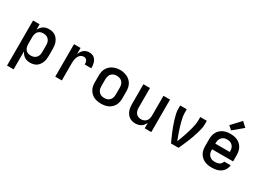

<svg xmlns="http://www.w3.org/2000/svg" viewBox="-34 -1646 3667 2712"><g transform="rotate(30 1800.0 -290.0)"><path d="M83 205V-530H190V-441Q200 -463 215.5 -482Q231 -501 251 -514Q271 -527 295 -532.5Q319 -538 343 -538Q370 -538 396.5 -531.5Q423 -525 445 -510Q467 -495 483 -472.5Q499 -450 508.5 -425Q518 -400 521.5 -373.5Q525 -347 525 -320V-210Q525 -183 521.5 -156.5Q518 -130 508.5 -105Q499 -80 483 -57.5Q467 -35 445 -20Q423 -5 396.5 1.5Q370 8 343 8Q319 8 295 2.5Q271 -3 251 -16Q231 -29 215.5 -48Q200 -67 190 -89V205ZM301 -84Q317 -84 333 -87.5Q349 -91 363.5 -99Q378 -107 389 -119.5Q400 -132 406.5 -146.5Q413 -161 415.5 -177.5Q418 -194 418 -210V-320Q418 -336 415.5 -352.5Q413 -369 406.5 -383.5Q400 -398 389 -410.5Q378 -423 363.5 -431Q349 -439 333 -442.5Q317 -446 301 -446Q285 -446 269 -442.5Q253 -439 239.5 -430.5Q226 -422 216 -409.5Q206 -397 200 -382Q194 -367 192 -351.5Q190 -336 190 -320V-210Q190 -194 192 -178.5Q194 -163 200 -148Q206 -133 216 -120.5Q226 -108 239.5 -99.5Q253 -91 269 -87.5Q285 -84 301 -84Z M751 0V-530H858V-428Q866 -450 878.5 -470.5Q891 -491 909.5 -507Q928 -523 951 -530.5Q974 -538 998 -538Q1019 -538 1040 -532.5Q1061 -527 1078 -513.5Q1095 -500 1106 -481Q1117 -462 1123 -441.5Q1129 -421 1131 -400Q1133 -379 1133 -357H1026Q1026 -373 1023.5 -388Q1021 -403 1014 -416.5Q1007 -430 993 -438Q979 -446 964 -446Q945 -446 928 -439Q911 -432 898.5 -418.5Q886 -405 878 -388Q870 -371 865.5 -353.5Q861 -336 859.5 -317.5Q858 -299 858 -281V0Z M1500 8Q1470 8 1440.5 3Q1411 -2 1384.5 -14.5Q1358 -27 1336 -48Q1314 -69 1300 -95Q1286 -121 1280.5 -150.5Q1275 -180 1275 -210V-320Q1275 -350 1280.5 -379.5Q1286 -409 1300 -435Q1314 -461 1336 -482Q1358 -503 1385 -515.5Q1412 -528 1441 -534.5Q1470 -541 1500 -541Q1530 -541 1559 -534.5Q1588 -528 1615 -515.5Q1642 -503 1664 -482Q1686 -461 1700 -435Q1714 -409 1719.5 -379.5Q1725 -350 1725 -320V-210Q1725 -180 1719.5 -150.5Q1714 -121 1700 -95Q1686 -69 1664 -48Q1642 -27 1615.5 -14.5Q1589 -2 1559.5 3Q1530 8 1500 8ZM1500 -84Q1516 -84 1532.5 -87.5Q1549 -91 1563 -99Q1577 -107 1588 -119Q1599 -131 1606 -146Q1613 -161 1615.5 -177.5Q1618 -194 1618 -210V-320Q1618 -336 1615.5 -352.5Q1613 -369 1606 -384Q1599 -399 1588 -411.5Q1577 -424 1562.5 -431.5Q1548 -439 1531.5 -442.5Q1515 -446 1498 -446Q1482 -446 1466 -442.5Q1450 -439 1436 -431Q1422 -423 1411 -410.5Q1400 -398 1393.5 -383Q1387 -368 1384.5 -352Q1382 -336 1382 -320V-210Q1382 -194 1384.5 -177.5Q1387 -161 1394 -146Q1401 -131 1412 -119Q1423 -107 1437 -99Q1451 -91 1467.5 -87.5Q1484 -84 1500 -84Z M2057 8Q2031 8 2005 1Q1979 -6 1958 -21.5Q1937 -37 1922 -59Q1907 -81 1898 -106Q1889 -131 1886 -157.5Q1883 -184 1883 -210V-530H1990V-210Q1990 -186 1995.5 -162.5Q2001 -139 2016 -120.5Q2031 -102 2053.5 -93Q2076 -84 2100 -84Q2124 -84 2146.5 -93Q2169 -102 2184 -120.5Q2199 -139 2204.5 -162.5Q2210 -186 2210 -210V-530H2317V0H2210V-89Q2200 -67 2185 -48Q2170 -29 2149.5 -16Q2129 -3 2105 2.5Q2081 8 2057 8Z M2639 0Q2621 -38 2604 -76.5Q2587 -115 2571 -154Q2555 -193 2540.5 -232.5Q2526 -272 2514 -312Q2502 -352 2492.5 -393.5Q2483 -435 2483 -477V-530H2590V-477Q2590 -442 2596 -407.5Q2602 -373 2610.5 -339Q2619 -305 2629.5 -271.5Q2640 -238 2651 -204.5Q2662 -171 2674.5 -138.5Q2687 -106 2699 -73L2700 -74L2701 -73L2702 -78Q2715 -110 2727 -142.5Q2739 -175 2750 -208Q2761 -241 2771 -274Q2781 -307 2789.5 -340.5Q2798 -374 2804 -408Q2810 -442 2810 -477V-530H2917V-477Q2917 -435 2907.5 -393.5Q2898 -352 2886 -312Q2874 -272 2859.5 -232.5Q2845 -193 2829 -154Q2813 -115 2796 -76.5Q2779 -38 2761 0Z M3302 8Q3273 8 3243 3Q3213 -2 3186 -14.5Q3159 -27 3137 -47.5Q3115 -68 3100.5 -94.5Q3086 -121 3080.5 -150.5Q3075 -180 3075 -210V-320Q3075 -350 3080.5 -379.5Q3086 -409 3100 -435Q3114 -461 3136 -482Q3158 -503 3184.5 -515.5Q3211 -528 3240.5 -533Q3270 -538 3300 -538Q3330 -538 3359.5 -533Q3389 -528 3415.5 -515.5Q3442 -503 3464 -482Q3486 -461 3500 -435Q3514 -409 3519.5 -379.5Q3525 -350 3525 -320V-219H3182V-210Q3182 -193 3184.5 -177Q3187 -161 3194 -146Q3201 -131 3212.5 -118.5Q3224 -106 3238.5 -98Q3253 -90 3269.5 -87Q3286 -84 3302 -84Q3321 -84 3339 -87Q3357 -90 3373.5 -98Q3390 -106 3402 -121Q3414 -136 3416 -154H3523Q3521 -129 3511.5 -105Q3502 -81 3486 -61.5Q3470 -42 3448.5 -28Q3427 -14 3402.5 -6Q3378 2 3353 5Q3328 8 3302 8ZM3418 -311V-320Q3418 -336 3415.5 -352.5Q3413 -369 3406 -384Q3399 -399 3388 -411Q3377 -423 3363 -431Q3349 -439 3332.5 -442.5Q3316 -446 3300 -446Q3284 -446 3267.5 -442.5Q3251 -439 3237 -431Q3223 -423 3212 -411Q3201 -399 3194 -384Q3187 -369 3184.5 -352.5Q3182 -336 3182 -320V-311ZM3281 -584 3223 -636 3362 -785 3438 -715Z"/></g></svg>

Font: Iosevka Curly SmBdEx
Style: Regular
Weight: 600
Width: 7
Monospace: yes
Designer: Belleve Invis
Foundry: Belleve Invis
Version: Version 11.1.0; ttfautohint (v1.8.3)